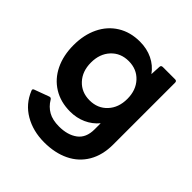

<svg xmlns="http://www.w3.org/2000/svg" viewBox="-202 -672 1044 1044"><g transform="rotate(45 320.5 -150.0)"><path d="M52 79 50 73Q50 66 59 63L143 32Q145 31 148 31Q155 31 160 39Q180 73 212.5 91.5Q245 110 295 110Q361 110 402 79.5Q443 49 443 -16V-63Q414 -28 372 -9Q330 10 280 10Q207 10 152 -24Q97 -58 67.5 -119Q38 -180 38 -259Q38 -338 67.5 -399Q97 -460 152 -494Q207 -528 280 -528Q334 -528 377.5 -507Q421 -486 449 -447L452 -505Q452 -518 466 -518H560Q573 -518 573 -505V-29Q573 52 539 110Q505 168 443 198Q381 228 299 228Q213 228 147 189.5Q81 151 52 79ZM452 -259Q452 -326 413 -368Q374 -410 312 -410Q250 -410 211 -368Q172 -326 172 -259Q172 -192 211 -150Q250 -108 312 -108Q374 -108 413 -150Q452 -192 452 -259Z"/></g></svg>

Font: LINE Seed Sans TH
Style: Bold
Weight: 700
Designer: Dalton Maag Ltd | Thai characters by Cadson Demak Co.,Ltd.
Foundry: Dalton Maag Ltd
Version: Version 1.002